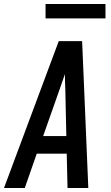

<svg xmlns="http://www.w3.org/2000/svg" viewBox="-37 -941 557 961"><path d="M-17 0 257 -735H374L380 -595L405 0H301L297 -172H147L87 0ZM179 -260H295L290 -490Q289 -510 288.5 -530Q288 -550 288 -570Q281 -550 274 -530Q267 -510 260 -490ZM491 -849H191V-921H491Z"/></svg>

Font: Iosevka SS04 Semibold
Style: Italic
Weight: 600
Italic angle: -9°
Monospace: yes
Designer: Belleve Invis
Foundry: Belleve Invis
Version: Version 19.0.0; ttfautohint (v1.8.4)